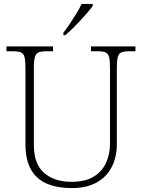

<svg xmlns="http://www.w3.org/2000/svg" viewBox="-20 -951 727 981"><path d="M345 10Q274 10 221 -12Q168 -34 139 -83.5Q110 -133 110 -214V-606Q110 -643 105 -660.5Q100 -678 86.5 -683.5Q73 -689 48 -689H13V-714H251V-689H215Q191 -689 177.5 -683.5Q164 -678 158.5 -660Q153 -642 153 -605V-210Q153 -113 205.5 -67.5Q258 -22 346 -22Q415 -22 458 -48Q501 -74 521.5 -118.5Q542 -163 542 -216V-606Q542 -643 537 -660.5Q532 -678 518.5 -683.5Q505 -689 481 -689H445V-714H672V-689H639Q614 -689 600.5 -683.5Q587 -678 582 -660Q577 -642 577 -605V-215Q577 -150 551.5 -99Q526 -48 474.5 -19Q423 10 345 10ZM304 -784Q319 -803 336.5 -829Q354 -855 370.5 -882Q387 -909 397 -931H454V-921Q445 -908 428 -888Q411 -868 390.5 -846Q370 -824 350 -804.5Q330 -785 314 -771H304Z"/></svg>

Font: Noto Serif Khmer ExtraLight
Style: Regular
Weight: 250
Version: Version 2.003